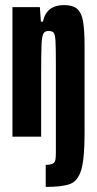

<svg xmlns="http://www.w3.org/2000/svg" viewBox="-20 -538 380 756"><path d="M200 61V-283Q200 -351 198.5 -376.5Q197 -402 191.5 -409Q186 -416 171 -416Q156 -416 150.5 -405Q145 -394 143.5 -362Q142 -330 142 -246V0H29V-510H137L141 -453H149Q163 -518 232 -518Q267 -518 284 -503Q301 -488 307 -454Q313 -420 313 -354V-12Q313 87 300 130.5Q287 174 257 186Q227 198 160 198V111Q179 111 187.5 106.5Q196 102 198 92.5Q200 83 200 61Z"/></svg>

Font: Saira Ultra Condensed ExtraBold
Style: Regular
Weight: 800
Width: 1
Designer: Hector Gatti with collaboration of the Omnibus-Type team
Foundry: Omnibus-Type
Version: Version 1.001; ttfautohint (v1.8)